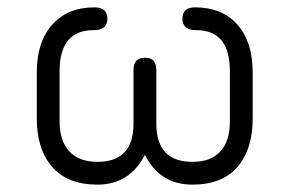

<svg xmlns="http://www.w3.org/2000/svg" viewBox="-20 -502 787 522"><path d="M80 -180V-305Q80 -388 122 -435Q164 -482 237 -482Q272 -482 272 -451Q272 -420 234 -420Q142 -420 142 -308V-171Q142 -120 168 -91Q194 -62 245 -62Q343 -62 343 -166V-312Q343 -345 374 -345Q405 -345 405 -312V-166Q405 -62 503 -62Q554 -62 579.5 -90.5Q605 -119 605 -171V-308Q605 -420 514 -420Q476 -420 476 -451Q476 -482 510 -482Q584 -482 625.5 -435Q667 -388 667 -305V-180Q667 -96 625.5 -48Q584 0 503 0Q415 0 374 -81Q332 0 245 0Q164 0 122 -48Q80 -96 80 -180Z"/></svg>

Font: Jura Medium
Style: Regular
Weight: 500
Designer: Daniel Johnson, Alexei Vanyashin
Foundry: Daniel Johnson
Version: Version 5.103